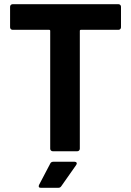

<svg xmlns="http://www.w3.org/2000/svg" viewBox="-20 -720 625 914"><path d="M556 -688V-590Q556 -585 552.5 -581.5Q549 -578 544 -578H365Q360 -578 360 -573V-12Q360 -7 356.5 -3.5Q353 0 348 0H231Q226 0 222.5 -3.5Q219 -7 219 -12V-573Q219 -578 214 -578H40Q35 -578 31.5 -581.5Q28 -585 28 -590V-688Q28 -693 31.5 -696.5Q35 -700 40 -700H544Q549 -700 552.5 -696.5Q556 -693 556 -688ZM166 160 219 59Q223 50 234 50H335Q342 50 344.5 54.5Q347 59 343 65L272 166Q267 174 258 174H174Q167 174 165 170Q163 166 166 160Z"/></svg>

Font: Amber EN
Style: Bold
Weight: 700
Designer: Jeremy Tribby
Foundry: Tribby Type
Version: Version 1.408 November 24, 2021